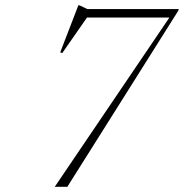

<svg xmlns="http://www.w3.org/2000/svg" viewBox="-20 -720 709 740"><path d="M291 -652.5 322 -662 220 -515.5 212 -518 282 -699.5H286.5L316.5 -685H669L667 -678.5L239.5 0H191L645.5 -671L639.5 -652.5Z"/></svg>

Font: Newsreader 36pt ExtraLight
Style: Italic
Weight: 250
Italic angle: -17°
Designer: Hugues Gentile
Foundry: Production Type
Version: Version 1.003